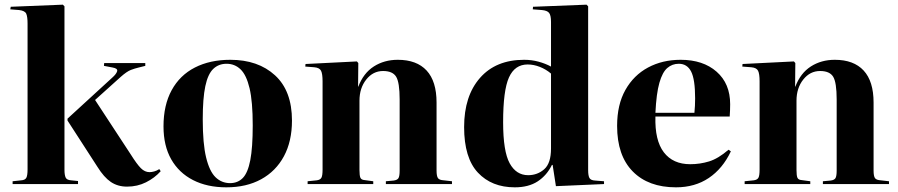

<svg xmlns="http://www.w3.org/2000/svg" viewBox="-20 -788 3844 822"><path d="M34 0V-12L71 -16Q87 -17 92.5 -26.5Q98 -36 98 -63V-687Q98 -716 92.5 -729Q87 -742 62 -745L24 -748L26 -759L249 -768L256 -761V-61Q256 -39 261 -28Q266 -17 285 -16L314 -13V0ZM524 11Q484 11 454.5 -9Q425 -29 397 -74L269 -272V-280L461 -456Q478 -471 481.5 -483Q485 -495 462 -499L425 -506L426 -518H602V-506L574 -499Q557 -495 540 -488.5Q523 -482 497 -459L387 -360L539 -128Q566 -85 583 -68Q600 -51 620 -51Q629 -51 640 -54Q651 -57 662 -64L668 -55Q642 -26 605 -7.5Q568 11 524 11Z M949 14Q867 14 806.5 -17Q746 -48 713 -106Q680 -164 680 -247Q680 -338 715 -402Q750 -466 814.5 -499Q879 -532 966 -532Q1085 -532 1157.5 -465.5Q1230 -399 1230 -272Q1230 -183 1195.5 -119Q1161 -55 1098 -20.5Q1035 14 949 14ZM965 -4Q998 -4 1019.5 -26Q1041 -48 1051.5 -102Q1062 -156 1062 -251Q1062 -353 1048.5 -410Q1035 -467 1010 -491Q985 -515 950 -515Q916 -515 893 -493Q870 -471 859 -419Q848 -367 848 -277Q848 -173 862.5 -113.5Q877 -54 903 -29Q929 -4 965 -4Z M1297 0V-12L1336 -16Q1351 -18 1356 -27Q1361 -36 1361 -62V-440Q1361 -472 1354.5 -485Q1348 -498 1326 -500L1287 -503L1288 -514L1508 -525L1514 -518L1513 -417H1514Q1536 -475 1580.5 -503.5Q1625 -532 1683 -532Q1764 -532 1806.5 -486Q1849 -440 1849 -349V-58Q1849 -34 1855 -25.5Q1861 -17 1880 -16L1915 -12V0H1632V-12L1665 -15Q1681 -17 1686 -25.5Q1691 -34 1691 -58V-362Q1691 -435 1676 -459.5Q1661 -484 1620 -484Q1577 -484 1548 -447.5Q1519 -411 1519 -357V-60Q1519 -36 1523 -27Q1527 -18 1541 -17L1578 -12V0Z M2184 14Q2085 14 2026 -49Q1967 -112 1967 -244Q1967 -377 2035 -454.5Q2103 -532 2224 -532Q2256 -532 2285.5 -524Q2315 -516 2339 -503V-694Q2339 -722 2331 -732.5Q2323 -743 2300 -745L2261 -748L2262 -759L2491 -768L2498 -761V-60Q2498 -36 2503.5 -26Q2509 -16 2528 -15L2566 -12V0L2360 9L2346 -82H2343Q2321 -37 2282 -11.5Q2243 14 2184 14ZM2241 -38Q2281 -38 2310 -63.5Q2339 -89 2339 -152V-473Q2318 -491 2291.5 -501.5Q2265 -512 2239 -512Q2184 -512 2159 -456.5Q2134 -401 2134 -265Q2134 -140 2162 -89Q2190 -38 2241 -38Z M2874 14Q2756 14 2689 -54Q2622 -122 2622 -249Q2622 -340 2657.5 -403Q2693 -466 2754.5 -499Q2816 -532 2894 -532Q2990 -532 3048 -481Q3106 -430 3106 -342Q3106 -329 3105.5 -316.5Q3105 -304 3104 -289H2786Q2783 -187 2822 -136Q2861 -85 2935 -85Q2977 -85 3016 -97Q3055 -109 3099 -147L3109 -140Q3074 -66 3014.5 -26Q2955 14 2874 14ZM2786 -305H2953Q2956 -335 2956 -367Q2956 -448 2939 -481.5Q2922 -515 2886 -515Q2858 -515 2837 -497Q2816 -479 2803 -433.5Q2790 -388 2786 -305Z M3168 0V-12L3207 -16Q3222 -18 3227 -27Q3232 -36 3232 -62V-440Q3232 -472 3225.5 -485Q3219 -498 3197 -500L3158 -503L3159 -514L3379 -525L3385 -518L3384 -417H3385Q3407 -475 3451.5 -503.5Q3496 -532 3554 -532Q3635 -532 3677.5 -486Q3720 -440 3720 -349V-58Q3720 -34 3726 -25.5Q3732 -17 3751 -16L3786 -12V0H3503V-12L3536 -15Q3552 -17 3557 -25.5Q3562 -34 3562 -58V-362Q3562 -435 3547 -459.5Q3532 -484 3491 -484Q3448 -484 3419 -447.5Q3390 -411 3390 -357V-60Q3390 -36 3394 -27Q3398 -18 3412 -17L3449 -12V0Z"/></svg>

Font: Literata 72pt
Style: Bold
Weight: 700
Designer: Latin by Veronika Burian and Jose Scaglione. Greek by Irene Vlachou. Cyrillic by Vera Evstafieva.
Foundry: TypeTogether
Version: Version 3.002